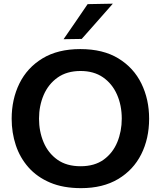

<svg xmlns="http://www.w3.org/2000/svg" viewBox="-20 -988 855 1021"><path d="M411 12.5Q316 12.5 246.5 -17Q177 -46.5 131.5 -98Q86 -149.5 64 -216Q42 -282.5 42 -356.5Q42 -460 83.2 -544Q124.5 -628 206 -677.5Q287.5 -727 407 -727Q528.5 -727 609.8 -677.2Q691 -627.5 732 -543.5Q773 -459.5 773 -357Q773 -251 731 -167.5Q689 -84 608 -35.8Q527 12.5 411 12.5ZM408.5 -104Q483 -104 531.5 -139.2Q580 -174.5 603.8 -232.2Q627.5 -290 627.5 -357Q627.5 -428 602 -485.5Q576.5 -543 527.8 -576.8Q479 -610.5 408.5 -610.5Q335.5 -610.5 286.2 -575.5Q237 -540.5 212.2 -482.8Q187.5 -425 187.5 -357Q187.5 -289 211.8 -231.5Q236 -174 285 -139Q334 -104 408.5 -104ZM318 -779.5Q350.5 -826 382.5 -873Q414 -919.5 446 -966L580 -968.5Q537.5 -920 496 -873Q454.5 -826 414.5 -781Z"/></svg>

Font: Heraclito SemiBold
Style: Regular
Weight: 600
Designer: Kostas Bartsokas (font) & Cristiano Sobral (main changes)
Foundry: Kostas Bartsokas (font) & Cristiano Sobral (main changes)
Version: Version 1.00;July 8, 2020;FontCreator 13.0.0.2655 64-bit